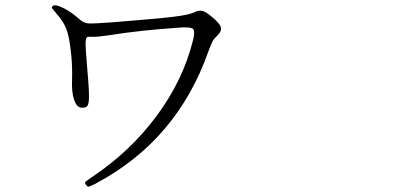

<svg xmlns="http://www.w3.org/2000/svg" viewBox="-20 -692 1540 722"><path d="M338.9 -1Q341.8 -2.9 343.8 -3.9Q646.5 -166 763.7 -499Q774.4 -527.3 779.3 -536.6Q784.2 -545.9 794.9 -555.7Q814.5 -574.2 810.5 -589.4Q806.6 -604.5 776.4 -628.9Q754.9 -647.5 741.2 -650.9Q727.5 -654.3 710 -645.5Q689.5 -635.7 631.8 -628.9Q577.1 -622.1 406.2 -608.4Q329.1 -602.5 311.5 -604Q293.9 -605.5 278.3 -620.1Q249 -646.5 217.8 -662.1Q186.5 -677.7 177.7 -668.9Q173.8 -665 175.3 -662.1Q176.8 -659.2 189.5 -644.5Q191.4 -641.6 192.4 -640.6Q217.8 -612.3 228.5 -585.4Q239.3 -558.6 245.1 -509.8Q252.9 -451.2 251 -390.6Q249 -344.7 258.8 -316.4Q268.6 -288.1 286.1 -287.1Q303.7 -286.1 308.6 -293.9Q315.4 -302.7 314.5 -335.9Q314.5 -363.3 307.6 -440.4Q307.6 -444.3 306.6 -453.1Q301.8 -509.8 301.8 -525.4Q301.8 -545.9 306.6 -551.8Q310.5 -554.7 327.1 -553.7H329.1Q346.7 -552.7 396.5 -560.5Q508.8 -578.1 649.4 -587.9Q696.3 -591.8 705.6 -583.5Q714.8 -575.2 705.1 -538.1Q668 -389.6 568.8 -255.9Q469.7 -122.1 326.2 -26.4Q302.7 -10.7 300.3 -6.8Q297.9 -2.9 306.6 6.8Q309.6 10.7 314 9.8Q318.4 8.8 338.9 -1Z"/></svg>

Font: Bpmf GenWan Min R
Style: R
Weight: 400
Foundry: But Ko
Version: Version 1.320